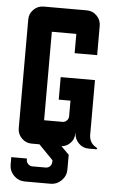

<svg xmlns="http://www.w3.org/2000/svg" viewBox="-59 -724 573 954"><g transform="rotate(5 227.5 -247.0)"><path d="M229.5 73.2 158.2 0H119.6Q90.3 0 69.6 -20.8Q48.8 -41.5 48.8 -70.8V-612.8Q48.8 -642.1 69.6 -662.8Q90.3 -683.6 119.6 -683.6H334.5Q363.8 -683.6 384.5 -662.8Q405.3 -642.1 405.3 -612.8V-466.3H293V-562.5H170.9V-121.1H262.2Q274.9 -121.1 283.9 -130.1Q293 -139.2 293 -151.9V-229.5H234.4V-341.8H405.3V-70.3Q405.3 -27.8 441.4 -8.8Q445.3 -6.3 445.3 -3.9Q445.3 0 441.4 0H403.3Q374 0 353.3 -21.2Q332.5 -42.5 332 -72.3H331.1V-68.4Q331.1 -41.5 312.7 -22Q294.4 -2.4 268.1 0L307.6 39.1V112.3Q307.6 144.5 284.7 167.5Q261.7 190.4 229.5 190.4H102.5Q70.3 190.4 47.4 167.5Q24.4 144.5 24.4 112.3V75.7H102.5V81.5Q102.5 94.2 111.6 103.3Q120.6 112.3 133.3 112.3H199.2Q211.9 112.3 220.7 103.3Q229.5 94.2 229.5 81.5Z"/></g></svg>

Font: California Gothic
Style: Regular
Weight: 400
Version: Version 2.2;